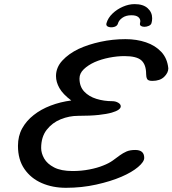

<svg xmlns="http://www.w3.org/2000/svg" viewBox="-20 -895 839 934"><path d="M300.8 18.6Q235.8 18.6 183.1 -4.4Q130.4 -27.3 98.9 -72.8Q67.4 -118.2 67.4 -185.5Q67.4 -233.4 87.9 -270.5Q108.4 -307.6 144 -335.4Q179.2 -363.3 226.3 -381.3Q273.4 -399.4 326.7 -406.2Q285.6 -437 269 -466.6Q252.4 -496.1 252.4 -524.9Q252.4 -566.9 283.2 -600.3Q314 -633.8 362.8 -657.2Q409.2 -678.7 468.8 -691.7Q528.3 -704.6 590.3 -704.6Q644.5 -704.6 689.9 -689.2Q735.4 -673.8 764.6 -642.6Q793.9 -611.3 798.8 -562.5Q798.8 -541 778.6 -521.2Q758.3 -501.5 721.2 -501.5Q700.2 -501.5 695.6 -511Q690.9 -520.5 690.9 -534.7Q690.9 -580.1 668 -601.1Q645 -622.1 585.4 -622.1Q549.8 -622.1 511.2 -614.5Q472.7 -606.9 440.4 -592.8Q408.2 -578.1 387.5 -558.1Q366.7 -538.1 366.7 -513.2Q366.7 -474.1 389.6 -449.7Q412.6 -425.3 449 -414.1Q485.4 -402.8 526.4 -402.8Q542 -402.8 554.7 -395.5Q567.4 -388.2 567.4 -377.9Q567.4 -359.9 523.9 -347.2Q500 -340.3 460.2 -335.9Q420.4 -331.5 359.9 -331.5Q316.9 -331.5 275.6 -314.9Q234.4 -298.3 207.3 -263.7Q180.2 -229 180.2 -174.8Q180.2 -149.9 194.8 -124Q209.5 -98.1 243.2 -80.6Q276.9 -63 333.5 -63Q375.5 -63 414.6 -70.6Q453.6 -78.1 481.9 -89.8Q509.8 -100.6 528.8 -114.3Q547.4 -127.9 562.7 -139.2Q578.1 -150.4 595.7 -158.2Q612.8 -165.5 637.7 -165.5Q681.6 -165.5 681.6 -127Q681.6 -107.9 651.6 -82.5Q621.6 -57.1 570.8 -35.2Q518.6 -12.7 448.2 2.9Q377.9 18.6 300.8 18.6ZM682.6 -764.6Q673.3 -764.6 667 -768.1Q660.6 -771.5 660.6 -778.3Q660.6 -780.3 661.6 -785.2Q662.6 -790 662.6 -791.5Q662.6 -804.2 652.1 -812.5Q641.6 -820.8 619.1 -820.8Q592.3 -820.8 575 -808.3Q557.6 -795.9 553.7 -780.3Q550.3 -768.6 536.4 -764.4Q522.5 -760.3 509.8 -763.7Q497.1 -767.1 497.1 -777.3L498 -782.2Q505.4 -808.1 527.3 -829.1Q549.3 -850.1 578.1 -862.5Q606.9 -875 634.8 -875Q676.3 -875 698.2 -855.2Q720.2 -835.4 720.2 -806.2Q720.2 -793 716.8 -782.2Q714.4 -773.9 703.9 -769.3Q693.4 -764.6 682.6 -764.6Z"/></svg>

Font: Damion
Style: Regular
Weight: 400
Designer: Vernon Adams
Foundry: Vernon Adams
Version: Version 1.100; ttfautohint (v1.8.4.7-5d5b)